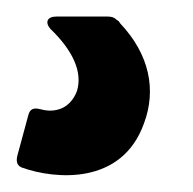

<svg xmlns="http://www.w3.org/2000/svg" viewBox="-57 -20 233 232"><path d="M-29 183C8 196 90 205 117 129C132 89 124 46 88 8C87 6 86 5 84 4C81 1 78 0 73 0H11C0 0 -3 7 4 15C31 41 43 67 36 90C28 111 10 117 -8 112C-16 110 -21 111 -23 120L-36 168C-38 176 -36 181 -29 183Z"/></svg>

Font: Barlow Semi Condensed
Style: Bold Italic
Weight: 700
Width: 4
Italic angle: -7°
Designer: Jeremy Tribby
Foundry: Tribby Type
Version: Version 1.422;hotconv 1.0.109;makeotfexe 2.5.65596